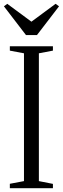

<svg xmlns="http://www.w3.org/2000/svg" viewBox="-28 -985 328 1005"><path d="M97.5 -37V-706L23.5 -720V-743H249V-720L175.5 -706V-37L249 -22.5V0H23.5V-23ZM108 -801.5 -7.5 -952 10 -965 136.5 -871.5 263 -965 281 -952 165.5 -801.5Z"/></svg>

Font: Merriweather 120pt Light
Style: Regular
Weight: 300
Version: Version 2.100